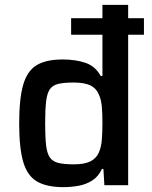

<svg xmlns="http://www.w3.org/2000/svg" viewBox="-20 -763 627 791"><path d="M241 8Q173 8 133 -15Q93 -38 76 -95Q59 -152 59 -254Q59 -356 75.5 -413.5Q92 -471 131 -494.5Q170 -518 238 -518Q292 -518 332.5 -504Q373 -490 395 -450H402V-620H273V-688H402V-743H508V-688H573V-620H508V0H410L406 -67H400Q385 -35 359.5 -19Q334 -3 303 2.5Q272 8 241 8ZM284 -86Q328 -86 352 -98Q376 -110 387 -134Q397 -157 399.5 -187Q402 -217 402 -257Q402 -295 399.5 -323.5Q397 -352 388 -372Q377 -399 352.5 -411Q328 -423 284 -423Q244 -423 220.5 -417.5Q197 -412 185.5 -395.5Q174 -379 170 -345Q166 -311 166 -255Q166 -198 170 -164Q174 -130 186 -113.5Q198 -97 221.5 -91.5Q245 -86 284 -86Z"/></svg>

Font: Saira Medium
Style: Regular
Weight: 500
Designer: Hector Gatti with collaboration of the Omnibus-Type team
Foundry: Omnibus-Type
Version: Version 1.100; ttfautohint (v1.8.3)